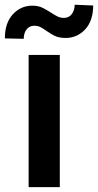

<svg xmlns="http://www.w3.org/2000/svg" viewBox="-24 -772 404 792"><path d="M73.9 -611.9 -3.9 -613.6Q-3.9 -677.2 28.9 -712.9Q61.8 -748.6 109.4 -748.6Q134.2 -748.6 152.2 -739.5Q170.1 -730.5 185.7 -720.2Q198.9 -711.6 211.6 -704.9Q224.4 -698.2 239.7 -698.2Q259.9 -698.2 271.8 -713.4Q283.7 -728.7 284.1 -752.5L360.4 -749.3Q360.1 -686.1 327.4 -650.9Q294.7 -615.8 247.2 -615.4Q218.8 -615.4 200.8 -624.6Q182.9 -633.9 168.3 -644.2Q156.6 -652.7 144.7 -659.3Q132.8 -665.8 116.8 -665.8Q98 -665.8 85.9 -650.9Q73.9 -636 73.9 -611.9ZM94.1 0V-545.5H222.7V0Z"/></svg>

Font: Inter UI Semi Bold
Style: Regular
Weight: 600
Designer: Rasmus Andersson
Foundry: rsms
Version: 3.2;8d6f07862